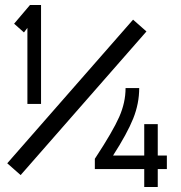

<svg xmlns="http://www.w3.org/2000/svg" viewBox="-20 -708 718 763"><path d="M36.1 -613.8 99.1 -688H143.1V-294.9H88.9V-597.2L75.2 -579.1ZM553.2 -214.8H606.9V-89.8H643.1V-36.1H606.9V35.2H553.2V-36.1H356.9V-77.1L360.8 -83Q428.7 -186.5 453.9 -243.7Q479 -300.8 479 -357.9H533.2Q533.2 -296.4 509.3 -236.8Q485.4 -177.2 429.2 -89.8H553.2ZM62 -12.2 8.8 -59.1 508.8 -629.9 562 -583Z"/></svg>

Font: Rawengulk
Style: Bold
Weight: 700
Version: Version 0.92